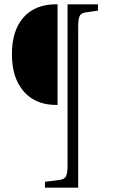

<svg xmlns="http://www.w3.org/2000/svg" viewBox="-20 -721 528 884"><path d="M187 143V116L256 107Q279 104 285 88Q291 72 291 43V-701H431V-672L375 -664Q352 -661 346 -645.5Q340 -630 340 -601V143ZM236 -238Q176 -238 131 -265Q86 -292 60.5 -344Q35 -396 35 -471Q35 -547 60 -598Q85 -649 130 -675Q175 -701 236 -701H245V-238Z"/></svg>

Font: Literata ExtraLight
Style: Regular
Weight: 250
Designer: Latin by Veronika Burian and Jose Scaglione. Greek by Irene Vlachou. Cyrillic by Vera Evstafieva.
Foundry: TypeTogether
Version: Version 3.103;gftools[0.9.29]